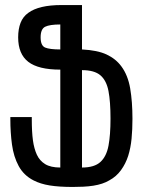

<svg xmlns="http://www.w3.org/2000/svg" viewBox="-20 -727 568 761"><path d="M268 14Q214 14 177 8Q140 2 113 -12Q74 -32 54 -69Q34 -106 27.5 -154Q21 -202 21 -254V-263H106V-254Q106 -204 110.5 -171Q115 -138 126 -114Q137 -90 159 -76.5Q181 -63 219 -63V-451Q132 -451 92 -482Q52 -513 52 -579Q52 -612 61.5 -636.5Q71 -661 92 -676Q134 -707 224 -707H305V-531Q366 -528 402.5 -511Q439 -494 461 -464Q487 -429 496 -376.5Q505 -324 505 -256Q505 -214 501.5 -177.5Q498 -141 488 -109Q478 -78 459.5 -52.5Q441 -27 413 -12Q388 3 350 9Q331 12 309.5 13Q288 14 268 14ZM219 -630Q177 -630 159 -621Q141 -612 141 -579Q141 -546 159 -538.5Q177 -531 219 -531ZM305 -63Q354 -63 378 -85Q402 -107 410 -149.5Q418 -192 418 -257Q418 -324 410 -366Q402 -408 378 -428.5Q354 -449 305 -449Z"/></svg>

Font: PlemolJP
Style: Regular
Weight: 400
Monospace: yes
Version: v2.0.4; ttfautohint (v1.8.4.7-5d5b-dirty) -l 6 -r 45 -G 200 